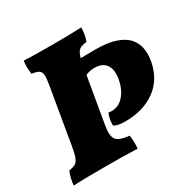

<svg xmlns="http://www.w3.org/2000/svg" viewBox="-153 -829 980 983"><g transform="rotate(-30 337.5 -338.0)"><path d="M10 3Q12 -19 16.5 -37Q21 -55 29 -75Q54 -79 67 -86.5Q80 -94 88 -114.5Q96 -135 103 -177L158 -501Q165 -540 164 -560Q163 -580 150.5 -588.5Q138 -597 109 -601Q106 -618 105.5 -638.5Q105 -659 108 -679Q145 -677 186.5 -676.5Q228 -676 276 -676Q315 -676 359.5 -676.5Q404 -677 448 -679Q448 -660 445 -640.5Q442 -621 434 -601Q404 -598 390 -587.5Q376 -577 367 -544Q393 -544 418 -544.5Q443 -545 453 -545Q528 -545 574.5 -528.5Q621 -512 644 -484.5Q667 -457 672.5 -422Q678 -387 671 -349Q653 -252 581.5 -200.5Q510 -149 404 -149Q382 -149 366 -152Q350 -155 338 -162Q337 -180 341 -199.5Q345 -219 351 -232Q355 -231 359.5 -230.5Q364 -230 370 -230Q411 -230 440.5 -263Q470 -296 480 -346Q492 -403 471.5 -434.5Q451 -466 403 -466Q375 -466 350 -455L303 -180Q297 -142 302 -120.5Q307 -99 327 -89Q347 -79 386 -75Q389 -56 389.5 -37Q390 -18 388 3Q338 1 295.5 0.5Q253 0 195 0Q137 0 92 0.5Q47 1 10 3Z"/></g></svg>

Font: Vollkorn Black
Style: Italic
Weight: 900
Italic angle: -11°
Designer: Friedrich Althausen
Foundry: Friedrich Althausen
Version: Version 5.000; ttfautohint (v1.8.3)